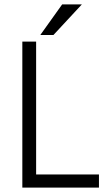

<svg xmlns="http://www.w3.org/2000/svg" viewBox="-20 -857 487 877"><path d="M82 0V-667H145V-60H432V0ZM354 -837 224 -697H164L264 -837Z"/></svg>

Font: Epunda Sans Light
Style: Regular
Weight: 300
Designer: Simon Atzbach
Foundry: typofactur
Version: Version 2.204; ttfautohint (v1.8.4.7-5d5b)